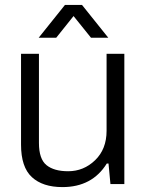

<svg xmlns="http://www.w3.org/2000/svg" viewBox="-20 -743 593 775"><path d="M136.2 -590.8 242.2 -723.1H311L417 -590.8H347.2L276.9 -678.2L207 -590.8ZM231.9 12.2Q152.3 12.2 108.6 -28.1Q64.9 -68.4 64.9 -159.2V-525.9H137.2V-166Q137.2 -101.1 167.7 -76.4Q198.2 -51.8 254.9 -51.8Q317.9 -51.8 364 -96.4Q410.2 -141.1 410.2 -214.8V-525.9H481.9V0H425.8L418 -83H411.1Q352.1 12.2 231.9 12.2Z"/></svg>

Font: Archivo Light
Style: Regular
Weight: 300
Designer: Hector Gatti
Foundry: Omnibus-Type
Version: Version 2.001